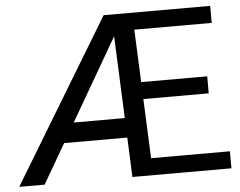

<svg xmlns="http://www.w3.org/2000/svg" viewBox="-58 -772 1044 834"><g transform="rotate(-5 464.0 -355.5)"><path d="M918 -74.2V0H486.3L479 -172.4H203.6L103.5 0H-7.3L422.9 -710.9H887.7V-636.7H550.3L560.1 -407.2H848.1V-333H563L574.2 -74.2ZM252.9 -257.8H475.6L460.4 -615.7Z"/></g></svg>

Font: Roboto21382017
Style: Regular
Weight: 400
Designer: Christian Robertson
Foundry: Google
Version: Version 2.138; 2017